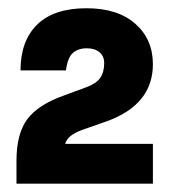

<svg xmlns="http://www.w3.org/2000/svg" viewBox="-20 -938 411 466"><path d="M351.1 -492.2H20V-547.9Q20 -613.8 46.4 -648.9Q72.8 -684.1 134.8 -706.1L189 -726.1Q213.4 -734.9 223.1 -748.8Q232.9 -762.7 232.9 -785.2Q232.9 -801.3 221.7 -811Q210.4 -820.8 190.9 -820.8Q169.9 -820.8 157 -809.6Q144 -798.3 140.1 -767.1H29.8Q29.8 -838.9 70.3 -878.4Q110.8 -918 189.9 -918Q265.6 -918 308.3 -880.4Q351.1 -842.8 351.1 -782.2Q351.1 -684.6 240.2 -644L180.2 -623Q143.6 -609.9 138.2 -588.9H351.1Z"/></svg>

Font: Creato Display Black
Style: Regular
Weight: 900
Version: Version 1.000